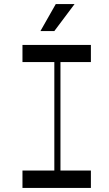

<svg xmlns="http://www.w3.org/2000/svg" viewBox="-20 -920 535 940"><path d="M345 -900H253L178 -768H246ZM425 -616V-700H90V-616H246V-85H90V0H425V-85H276V-616Z"/></svg>

Font: Space Cowgirl
Style: Regular
Weight: 400
Designer: Valery Marier
Foundry: Valery Marier
Version: Version 1.000;hotconv 1.0.109;makeotfexe 2.5.65596